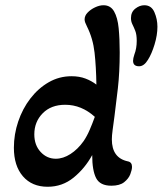

<svg xmlns="http://www.w3.org/2000/svg" viewBox="-20 -700 621 733"><path d="M162 13Q102 13 67.5 -27Q33 -67 33 -136Q33 -187 49.5 -236Q66 -285 96 -324Q126 -363 166 -386Q206 -409 253 -409Q283 -409 306.5 -400Q330 -391 348 -377Q347 -445 341 -499Q335 -553 312 -599Q308 -607 305.5 -613.5Q303 -620 303 -626Q303 -640 314.5 -652Q326 -664 343 -672Q360 -680 375 -680Q402 -680 415.5 -656.5Q429 -633 433 -592.5Q437 -552 437 -500Q437 -424 430 -363Q423 -302 417 -256Q413 -226 410 -204Q407 -182 407 -168Q407 -97 468 -84Q484 -81 484 -63Q484 -52 477.5 -35Q471 -18 454 -4.5Q437 9 405 9Q362 9 347 -20Q332 -49 332 -108Q304 -57 261 -22Q218 13 162 13ZM511 -447Q488 -447 488 -468Q488 -477 493 -492Q502 -515 502 -544Q502 -568 496.5 -582Q491 -596 485.5 -607Q480 -618 480 -631Q480 -654 496.5 -667Q513 -680 531 -680Q558 -680 569.5 -653.5Q581 -627 581 -598Q581 -566 570 -530Q559 -494 545 -472Q530 -447 511 -447ZM193 -94Q221 -94 249 -112Q277 -130 299 -161Q312 -180 322.5 -204.5Q333 -229 342 -254Q291 -300 229 -300Q175 -300 143 -267.5Q111 -235 111 -187Q111 -146 135 -120Q159 -94 193 -94Z"/></svg>

Font: Akaya Telivigala
Style: Regular
Weight: 400
Designer: Vaishnavi Murthy Yerkadithaya, Juan Luis Blanco Aristondo
Version: Version 1.002; ttfautohint (v1.8.3)